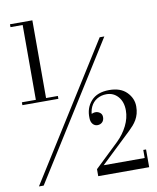

<svg xmlns="http://www.w3.org/2000/svg" viewBox="-97 -880 864 1056"><g transform="rotate(-10 335.0 -352.5)"><path d="M34 100 505.5 -650H531.5L60.5 100ZM22 -356V-372H223V-356ZM365 101V62L499 -66Q535.5 -101.5 556.5 -144Q577.5 -186.5 577.5 -229Q577.5 -277 552 -306Q526.5 -335 487.5 -335Q457.5 -335 434.2 -321Q411 -307 399 -281.5Q387 -256 388.5 -221.5H373.5Q373.5 -232 385.2 -240Q397 -248 412 -248Q425 -248 436.2 -239.2Q447.5 -230.5 447.5 -214.5Q447.5 -196.5 436.8 -186.2Q426 -176 410 -176Q394.5 -176 384 -188.2Q373.5 -200.5 373 -221.5Q370.5 -278.5 404.8 -316.8Q439 -355 506 -355Q569.5 -355 603.5 -320.5Q637.5 -286 637.5 -241Q637.5 -218.5 632.5 -200.2Q627.5 -182 618.8 -167Q610 -152 599 -139.5Q588 -127 575.5 -115L405 47H634V2H649.5V101ZM100 -360.5V-790H32V-806H157V-360.5Z"/></g></svg>

Font: Bodoni Moda 9pt
Style: Regular
Weight: 400
Designer: Owen Earl
Foundry: indestructible type
Version: Version 2.005